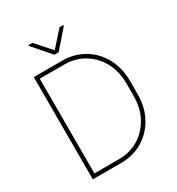

<svg xmlns="http://www.w3.org/2000/svg" viewBox="-207 -1025 1068 1156"><g transform="rotate(-30 327.0 -447.0)"><path d="M294.4 0H97.7V-710.9H294.4Q378.4 -710.9 444.8 -671.4Q511.2 -631.8 549.6 -561.8Q587.9 -491.7 587.9 -398.9V-312Q587.9 -219.2 549.6 -149.2Q511.2 -79.1 444.8 -39.6Q378.4 0 294.4 0ZM294.4 -684.6H124V-26.4H294.4Q371.1 -26.4 431.4 -63Q491.7 -99.6 526.6 -164.1Q561.5 -228.5 561.5 -312V-400.4Q561.5 -483.4 526.6 -547.4Q491.7 -611.3 431.4 -647.9Q371.1 -684.6 294.4 -684.6ZM193.4 -893.6 287.6 -787.6 382.3 -893.6H408.2V-887.2L301.8 -765.1H272.9L165.5 -888.2V-893.6Z"/></g></svg>

Font: Vazirmatn RD FD Thin
Style: Regular
Weight: 100
Designer: Saber Rastikerdar
Foundry: Saber Rastikerdar
Version: Version 33.003